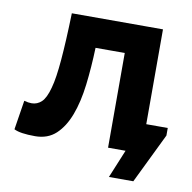

<svg xmlns="http://www.w3.org/2000/svg" viewBox="-68 -525 696 696"><g transform="rotate(10 280.5 -176.5)"><path d="M355.5 -348.6H248Q245.6 -275.9 237.8 -211.4Q230 -147 211.9 -98.9Q193.8 -50.8 163.8 -22.9Q133.8 4.9 87.4 4.9Q32.2 4.9 9.8 -6.8L26.9 -114.7Q42 -110.4 54.2 -110.4Q75.2 -110.4 90.8 -125.2Q106.4 -140.1 116.7 -178.7Q122.1 -197.8 126 -223.9Q129.9 -250 132.8 -284.2Q135.7 -318.4 137.9 -361.3Q140.1 -404.3 141.6 -457H477.1V-107.9H556.2V-80.1L466.8 104H377L419.9 0H355.5Z"/></g></svg>

Font: PT Astra Sans
Style: Bold
Weight: 700
Designer: A.Korolkova, I. Chaeva
Foundry: ParaType Ltd
Version: Version 1.001; ttfautohint (v1.6)